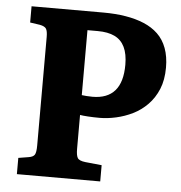

<svg xmlns="http://www.w3.org/2000/svg" viewBox="-51 -752 755 801"><g transform="rotate(5 326.5 -351.5)"><path d="M49 0V-68L92 -75Q111 -78 117 -88Q123 -98 123 -127V-581Q123 -605 117 -615Q111 -625 90 -629L49 -635V-703H350Q400 -703 443 -696Q486 -689 520.5 -674.5Q555 -660 579.5 -636.5Q604 -613 617 -578Q630 -543 630 -497Q630 -445 614 -406.5Q598 -368 571 -340.5Q544 -313 510.5 -296.5Q477 -280 441 -272Q405 -264 373 -264Q346 -264 323 -265.5Q300 -267 290 -269V-127Q290 -100 296.5 -89Q303 -78 329 -75L398 -68V0ZM335 -349Q397 -349 428.5 -385Q460 -421 460 -494Q460 -539 446 -568Q432 -597 404 -610.5Q376 -624 333 -624H290V-352Q298 -351 309.5 -350Q321 -349 335 -349Z"/></g></svg>

Font: Literata 18pt
Style: Bold
Weight: 700
Designer: Latin by Veronika Burian and Jose Scaglione. Greek by Irene Vlachou. Cyrillic by Vera Evstafieva.
Foundry: TypeTogether
Version: Version 3.103;gftools[0.9.29]